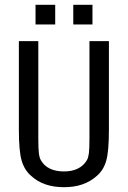

<svg xmlns="http://www.w3.org/2000/svg" viewBox="-20 -778 540 810"><path d="M59.6 -231.4V-604.5H141.6V-194.3Q141.6 -150.4 144 -131.3Q146.5 -112.3 152.3 -102.5Q165 -79.1 189.9 -66.9Q214.8 -54.7 250 -54.7Q284.2 -54.7 308.6 -66.9Q333 -79.1 346.7 -102.5Q352.5 -112.3 355 -131.3Q357.4 -150.4 357.4 -193.4V-604.5H439.5V-231.4Q439.5 -139.6 428.2 -100.1Q417 -60.5 388.7 -36.1Q361.3 -11.7 327.1 0Q293 11.7 250 11.7Q207 11.7 172.4 0Q137.7 -11.7 111.3 -36.1Q83 -60.5 71.3 -100.6Q59.6 -140.6 59.6 -231.4ZM129.9 -757.8H212.9V-674.8H129.9ZM289.1 -757.8H370.1V-674.8H289.1Z"/></svg>

Font: BabelStone Irk Bitig
Style: Regular
Weight: 400
Designer: Andrew West
Foundry: BabelStone
Version: Version 1.03 June 7, 2023